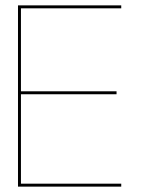

<svg xmlns="http://www.w3.org/2000/svg" viewBox="-20 -695 536 715"><path d="M47 0H431.5V-11H58V-344H414V-355H58V-664H431.5V-675H47Z"/></svg>

Font: Anybody UltraCondensed Thin Thin
Style: Regular
Weight: 250
Version: Version 1.111